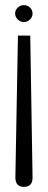

<svg xmlns="http://www.w3.org/2000/svg" viewBox="-20 -729 188 749"><path d="M107 -36 98 -590H50L40 -37Q40 -18 48.5 -9Q57 0 73 0Q90 0 98.5 -9Q107 -18 107 -36ZM107 -676Q107 -690 97 -699.5Q87 -709 73 -709Q60 -709 49.5 -699.5Q39 -690 39 -676Q39 -663 49.5 -653Q60 -643 73 -643Q87 -643 97 -653Q107 -663 107 -676Z"/></svg>

Font: Advent Pro
Style: Regular
Weight: 400
Designer: VivaRado, Andreas Kalpakidis
Foundry: VivaRado, Andreas Kalpakidis
Version: Version 3.000